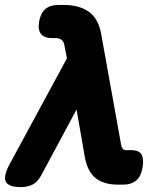

<svg xmlns="http://www.w3.org/2000/svg" viewBox="-52 -750 672 780"><path d="M115 -37Q100 -10 80 0Q60 10 32 10Q-18 10 -28.5 -12.5Q-39 -35 -13 -83L220 -513L209 -569Q207 -581 198 -588Q189 -595 178 -595H162Q128 -595 114.5 -612Q101 -629 107 -663Q113 -697 132.5 -713.5Q152 -730 186 -730H206Q270 -730 309 -702Q348 -674 359 -612L439 -168Q441 -153 446 -146.5Q451 -140 459 -140H480Q514 -140 523.5 -121.5Q533 -103 527 -68Q520 -31 500 -15.5Q480 0 450 0H427Q370 0 337 -26Q304 -52 293 -110L259 -305Z"/></svg>

Font: Maple Mono ExtraBold
Style: Italic
Weight: 800
Italic angle: -10°
Monospace: yes
Designer: subframe7536
Version: Version 7.200